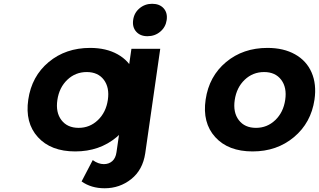

<svg xmlns="http://www.w3.org/2000/svg" viewBox="-20 -797 1691 1018"><path d="M129.9 -269Q147.9 -392.6 238 -467.8Q328.1 -543 458 -543Q543 -543 603.8 -509Q664.6 -475.1 691.7 -412.8Q718.8 -350.6 707 -269Q689 -146 598.4 -70.1Q507.8 5.9 378.9 5.9Q249.5 5.9 180.7 -70.1Q111.8 -146 129.9 -269ZM397 -119.1Q456.1 -119.1 499 -160.2Q542 -201.2 551.8 -267.1Q561.5 -333 530.5 -374Q499.5 -415 439.9 -415Q379.9 -415 336.9 -374Q293.9 -333 284.2 -267.1Q274.4 -201.2 305.7 -160.2Q336.9 -119.1 397 -119.1Z M412.6 165 471.7 51.8Q501 73.2 530.8 73.2Q557.1 73.2 575.2 57.4Q593.3 41.5 597.7 9.8L676.8 -538.1H829.6L750 16.1Q736.8 104 675.8 152.6Q614.7 201.2 534.7 201.2Q463.4 201.2 412.6 165ZM686 -690.9Q690.9 -728.5 719.5 -752.7Q748 -776.9 786.6 -776.9Q826.2 -776.9 847.7 -752.9Q869.1 -729 863.8 -690.9Q858.4 -653.3 829.8 -629.2Q801.3 -605 761.7 -605Q723.6 -605 702.1 -629.2Q680.7 -653.3 686 -690.9Z M1070.3 -269Q1088.4 -392.6 1178.5 -467.8Q1268.6 -543 1398.4 -543Q1483.4 -543 1544.2 -509Q1605 -475.1 1632.1 -412.8Q1659.2 -350.6 1647.5 -269Q1629.4 -146 1538.8 -70.1Q1448.2 5.9 1319.3 5.9Q1189.9 5.9 1121.1 -70.1Q1052.2 -146 1070.3 -269ZM1337.4 -119.1Q1396.5 -119.1 1439.5 -160.2Q1482.4 -201.2 1492.2 -267.1Q1502 -333 1470.9 -374Q1439.9 -415 1380.4 -415Q1320.3 -415 1277.3 -374Q1234.4 -333 1224.6 -267.1Q1214.8 -201.2 1246.1 -160.2Q1277.3 -119.1 1337.4 -119.1Z"/></svg>

Font: Trueno SemiBold
Style: Italic
Weight: 600
Designer: Julieta Ulanovsky
Foundry: Julieta Ulanovsky
Version: Version 3.001b | FøM Fix